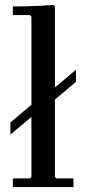

<svg xmlns="http://www.w3.org/2000/svg" viewBox="-20 -756 354 776"><path d="M32 0V-35H101L107 -41V-689L101 -695H32V-730Q58 -730 85.5 -730.5Q113 -731 141.5 -732.5Q170 -734 196 -736L202 -730V-41L208 -35H277V0ZM155 -363 287 -474V-425L155 -314ZM155 -324 22 -212V-261L155 -373Z"/></svg>

Font: Brygada 1918 Medium
Style: Regular
Weight: 500
Designer: Mateusz Machalski | Borys Kosmynka | Przemek Hoffer
Foundry: NIEPODLEGLA 2018
Version: Version 3.006